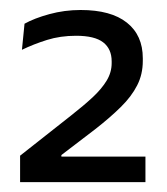

<svg xmlns="http://www.w3.org/2000/svg" viewBox="-20 -729 336 386"><path d="M20.4 -362.9V-416L122.9 -496.8Q148.4 -516.8 166.6 -533.7Q184.7 -550.7 194.6 -567.2Q204.5 -583.7 204.5 -602.1V-605.6Q204.5 -630.7 187.4 -643.9Q170.3 -657.1 133 -657.1Q101.3 -657.1 74.5 -648.7Q47.7 -640.3 24.1 -628.9L29.3 -681.3Q48.9 -692.3 79.3 -700.6Q109.7 -708.9 142 -708.9Q203.3 -708.9 235.2 -683.4Q267.1 -658 267.1 -611.9V-606.7Q267.1 -579.3 255.6 -557.1Q244.2 -534.8 222.9 -513.9Q201.7 -492.9 171.5 -469.3L103.4 -417.3V-404.1L76.4 -414.2H272.4V-362.9Z"/></svg>

Font: Anek Bangla Medium
Style: Regular
Weight: 500
Designer: Sulekha Rajkumar (Bangla), Yesha Goshar (Latin)
Foundry: Ek Type
Version: Version 1.003